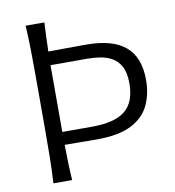

<svg xmlns="http://www.w3.org/2000/svg" viewBox="-83 -818 815 892"><g transform="rotate(-10 324.5 -372.0)"><path d="M97.2 0Q100.6 -62.5 101.6 -120.1Q102.5 -177.7 102.5 -246.6V-495.6Q102.5 -564.9 101.6 -622.8Q100.6 -680.7 97.2 -743.7H185.5Q183.6 -708 182.4 -674.8Q181.2 -641.6 180.2 -607.4Q211.9 -607.4 256.8 -607.9Q301.8 -608.4 357.9 -608.4Q483.4 -608.4 543.9 -556.9Q604.5 -505.4 604.5 -398.9Q604.5 -332.5 579.6 -279.8Q554.7 -227.1 495.1 -196.5Q435.5 -166 332 -166Q296.4 -166 253.7 -166.5Q210.9 -167 179.7 -167Q180.2 -124 181.4 -83.7Q182.6 -43.5 185.5 0ZM179.2 -228H318.8Q426.3 -228 475.8 -267.6Q525.4 -307.1 525.4 -397Q525.4 -447.3 509.3 -476.6Q493.2 -505.9 467.3 -520Q441.4 -534.2 411.1 -538.6Q380.9 -543 353 -543H179.2Z"/></g></svg>

Font: Pinar-DS1-FD Regular
Style: Regular
Weight: 400
Designer: Amin Abedi
Version: Version 3.000